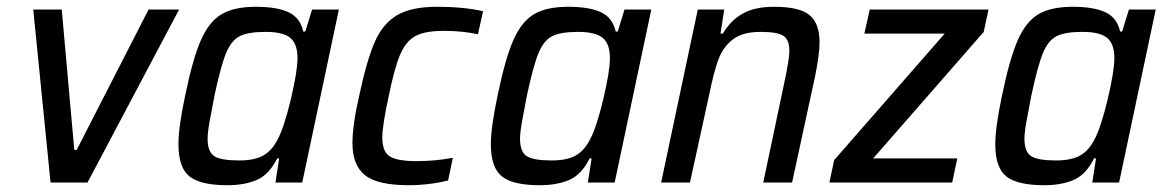

<svg xmlns="http://www.w3.org/2000/svg" viewBox="-20 -538 3435 566"><path d="M129 0 78 -510H162L199 -96H206L418 -510H508L238 0Z M506 -113Q506 -163 526 -257Q548 -364 572 -419Q596 -474 633 -496Q670 -518 734 -518Q796 -518 830.5 -502Q865 -486 874 -445H880L900 -510H979L871 0H792L803 -71H797Q774 -24 738 -8Q702 8 650 8Q571 8 538.5 -18Q506 -44 506 -113ZM799 -128Q818 -164 837.5 -246Q857 -328 857 -367Q857 -409 835.5 -426.5Q814 -444 763 -444Q712 -444 687 -431.5Q662 -419 646.5 -381.5Q631 -344 612 -255Q604 -214 598 -180.5Q592 -147 592 -129Q592 -90 612 -77.5Q632 -65 685 -65Q730 -65 756 -79.5Q782 -94 799 -128Z M1019 -116Q1019 -170 1040 -261Q1062 -363 1085.5 -416Q1109 -469 1151 -493.5Q1193 -518 1268 -518Q1347 -518 1404 -505L1389 -437Q1344 -447 1288 -447Q1233 -447 1205 -432Q1177 -417 1160 -378Q1143 -339 1126 -255Q1107 -168 1107 -132Q1107 -91 1129 -77Q1151 -63 1208 -63Q1265 -63 1315 -73L1301 -6Q1245 8 1185 8Q1093 8 1056 -21.5Q1019 -51 1019 -116Z M1427 -113Q1427 -163 1447 -257Q1469 -364 1493 -419Q1517 -474 1554 -496Q1591 -518 1655 -518Q1717 -518 1751.5 -502Q1786 -486 1795 -445H1801L1821 -510H1900L1792 0H1713L1724 -71H1718Q1695 -24 1659 -8Q1623 8 1571 8Q1492 8 1459.5 -18Q1427 -44 1427 -113ZM1720 -128Q1739 -164 1758.5 -246Q1778 -328 1778 -367Q1778 -409 1756.5 -426.5Q1735 -444 1684 -444Q1633 -444 1608 -431.5Q1583 -419 1567.5 -381.5Q1552 -344 1533 -255Q1525 -214 1519 -180.5Q1513 -147 1513 -129Q1513 -90 1533 -77.5Q1553 -65 1606 -65Q1651 -65 1677 -79.5Q1703 -94 1720 -128Z M2037 -510H2115L2104 -439H2111Q2133 -477 2168.5 -497.5Q2204 -518 2262 -518Q2337 -518 2366.5 -493.5Q2396 -469 2396 -413Q2396 -379 2383 -314L2315 0H2230L2292 -294Q2307 -364 2307 -388Q2307 -422 2288.5 -433Q2270 -444 2222 -444Q2169 -444 2140 -421.5Q2111 -399 2097.5 -362Q2084 -325 2070 -256L2014 0H1929Z M2425 0 2439 -66 2765 -439H2528L2544 -510H2894L2880 -444L2554 -71H2802L2787 0Z M2914 -113Q2914 -163 2934 -257Q2956 -364 2980 -419Q3004 -474 3041 -496Q3078 -518 3142 -518Q3204 -518 3238.5 -502Q3273 -486 3282 -445H3288L3308 -510H3387L3279 0H3200L3211 -71H3205Q3182 -24 3146 -8Q3110 8 3058 8Q2979 8 2946.5 -18Q2914 -44 2914 -113ZM3207 -128Q3226 -164 3245.5 -246Q3265 -328 3265 -367Q3265 -409 3243.5 -426.5Q3222 -444 3171 -444Q3120 -444 3095 -431.5Q3070 -419 3054.5 -381.5Q3039 -344 3020 -255Q3012 -214 3006 -180.5Q3000 -147 3000 -129Q3000 -90 3020 -77.5Q3040 -65 3093 -65Q3138 -65 3164 -79.5Q3190 -94 3207 -128Z"/></svg>

Font: Saira Semi Condensed
Style: Italic
Weight: 400
Width: 4
Italic angle: -12°
Designer: Hector Gatti with collaboration of the Omnibus-Type team
Foundry: Omnibus-Type
Version: Version 1.001; ttfautohint (v1.8)